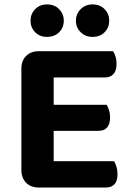

<svg xmlns="http://www.w3.org/2000/svg" viewBox="-20 -835 586 857"><path d="M75.4 -420H219.6V-6.6Q210.7 -4.2 192.6 -1Q174.5 2.1 154.2 2.1Q117.9 2.1 96.7 -19.2Q75.4 -40.6 75.4 -76.7ZM219.6 -186.2 75.4 -186.5V-527.8Q75.4 -564.1 96.7 -585.3Q117.9 -606.6 154.2 -606.6Q174.5 -606.6 192.6 -603.6Q210.7 -600.6 219.6 -597.9ZM154.2 -251V-367.3H455.9Q461.8 -358.3 466.6 -343.7Q471.3 -329 471.3 -311.2Q471.3 -280.2 457.7 -265.6Q444 -251 419.7 -251ZM154.2 2.1V-115.6H489.1Q494.9 -106.6 499.7 -91.4Q504.5 -76.1 504.5 -58Q504.5 -27.1 490.8 -12.5Q477.1 2.1 452.9 2.1ZM154.2 -489.3V-606.6H484.8Q490.7 -597.6 495.4 -582.9Q500.2 -568.2 500.2 -550.4Q500.2 -519.5 486.5 -504.4Q472.8 -489.3 448.6 -489.3ZM264.7 -742.5Q264.7 -712.1 244 -691.2Q223.2 -670.3 189.6 -670.3Q157.5 -670.3 136.9 -691.2Q116.3 -712.1 116.3 -742.5Q116.3 -772.8 136.9 -794.1Q157.5 -815.3 189.6 -815.3Q223.2 -815.3 244 -794.1Q264.7 -772.8 264.7 -742.5ZM467.5 -742.5Q467.5 -712.1 447 -691.2Q426.5 -670.3 393.1 -670.3Q361.3 -670.3 340.1 -691.2Q318.8 -712.1 318.8 -742.5Q318.8 -772.8 340.1 -794.1Q361.3 -815.3 393.1 -815.3Q426.5 -815.3 447 -794.1Q467.5 -772.8 467.5 -742.5Z"/></svg>

Font: Baloo Bhaina 2
Style: Regular
Weight: 400
Designer: Yesha Goshar, Manish Minz, Shuchita Grover and Ek Type
Foundry: Ek Type
Version: Version 1.700